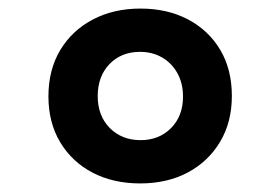

<svg xmlns="http://www.w3.org/2000/svg" viewBox="-20 -712 654 448"><path d="M93 -487Q93 -549 120.5 -595Q148 -640.9 196.6 -666.5Q245.2 -692 307.6 -692Q371 -692 419 -666.5Q467 -641 494 -595.5Q521 -550 521 -488Q521 -427 493.5 -381Q466 -335 418.1 -309.5Q370.2 -284 307 -284Q244.5 -284 196.3 -309Q148.1 -334.1 120.5 -380Q93 -426 93 -487ZM306.8 -591Q263 -591 235.5 -562.5Q208 -534 208 -487.6Q208 -441.9 236.1 -413.4Q264.3 -385 308 -385Q351 -385 379 -413Q407 -441.1 407 -486.7Q407 -518 393.7 -541.6Q380.5 -565.1 357.9 -578.1Q335.3 -591 306.8 -591Z"/></svg>

Font: Intel One Mono Light
Style: Regular
Weight: 300
Monospace: yes
Designer: Fred Shallcrass
Foundry: Frere-Jones Type LLC
Version: Version 1.004